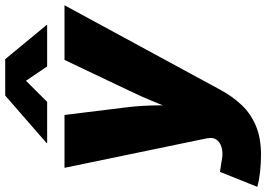

<svg xmlns="http://www.w3.org/2000/svg" viewBox="-184 -643 1011 729"><g transform="rotate(-90 321.5 -278.5)"><path d="M-23.4 192.9 33.2 51.3 69.8 56.6Q97.7 63 118.7 59.1Q139.6 55.2 151.4 43.2Q163.1 31.2 162.1 14.2L160.6 0.5L48.8 -539.1H249.5L279.3 -296.9Q285.6 -241.7 285.9 -185.5Q286.1 -129.4 288.6 -64.5H248Q271.5 -129.4 294.2 -186Q316.9 -242.7 343.3 -296.9L458.5 -539.1H666L344.7 53.2Q319.8 99.1 286.9 133.8Q253.9 168.5 208 187.7Q162.1 207 98.6 207Q64.9 207 32.7 203.4Q0.5 199.7 -23.4 192.9ZM299.3 -605H142.6L143.1 -607.4L323.2 -764.2H461.4L590.8 -607.4V-605H433.6L379.4 -685.5Z"/></g></svg>

Font: Inter 18pt Black
Style: Italic
Weight: 900
Italic angle: -9.3988°
Designer: Rasmus Andersson
Foundry: rsms
Version: Version 4.001;git-66647c0bb